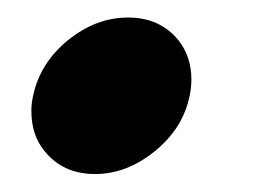

<svg xmlns="http://www.w3.org/2000/svg" viewBox="-20 -181 287 218"><path d="M87.9 16.6Q51.3 16.6 30.3 -9.8Q15.6 -27.8 15.6 -55.2Q15.6 -63.5 17.6 -72.3Q25.4 -109.4 57.1 -135.3Q88.9 -161.1 125.5 -161.1Q161.6 -161.1 182.6 -135.3Q197.3 -116.7 197.3 -90.8Q197.3 -81.5 195.3 -72.3Q188 -35.6 156 -9.5Q124 16.6 87.9 16.6Z"/></svg>

Font: Cadman
Style: Bold Italic
Weight: 700
Italic angle: -12°
Designer: Paul James MIller
Foundry: High-Logic / Made with FontCreator
Version: Version 2.114;March 28, 2021;FontCreator 13.0.0.2683 64-bit